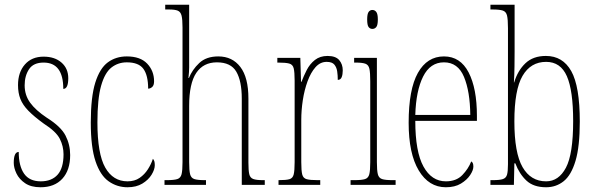

<svg xmlns="http://www.w3.org/2000/svg" viewBox="-20 -780 2514 810"><path d="M151 10Q111 10 86 -7Q61 -24 49.5 -48Q38 -72 38 -93Q38 -139 59 -139Q59 -80 81.5 -47.5Q104 -15 152 -15Q198 -15 223 -43Q248 -71 248 -129Q248 -163 232.5 -194Q217 -225 164 -259Q124 -288 100 -312.5Q76 -337 66 -362.5Q56 -388 56 -421Q56 -475 85 -508Q114 -541 164 -541Q211 -541 239.5 -516Q268 -491 268 -450Q268 -405 247 -405Q247 -516 164 -516Q121 -516 102.5 -488Q84 -460 84 -420Q84 -379 107 -347Q130 -315 178 -283Q237 -246 256.5 -208Q276 -170 276 -126Q276 -62 243 -26Q210 10 151 10Z M518 10Q474 10 438.5 -15Q403 -40 383 -99.5Q363 -159 363 -263Q363 -371 382 -431.5Q401 -492 435 -517Q469 -542 515 -542Q572 -542 601 -511.5Q630 -481 630 -437Q630 -420 622 -413Q614 -406 605 -406Q605 -462 585 -489.5Q565 -517 515 -517Q478 -517 450 -495Q422 -473 406.5 -418Q391 -363 391 -264Q391 -131 424 -73Q457 -15 518 -15Q548 -15 569 -29.5Q590 -44 604 -66Q618 -88 625 -110Q629 -106 631 -100Q633 -94 633 -83Q633 -65 619.5 -43Q606 -21 580.5 -5.5Q555 10 518 10Z M674 0V-20H683Q714 -20 728 -24.5Q742 -29 746 -45Q750 -61 750 -96V-664Q750 -698 746 -714Q742 -730 730 -735Q718 -740 693 -740H677V-760H778V-495Q778 -478 775 -451H777Q791 -486 820.5 -514Q850 -542 901 -542Q960 -542 994 -497.5Q1028 -453 1028 -364V-94Q1028 -61 1031.5 -45.5Q1035 -30 1048 -25Q1061 -20 1089 -20H1097V0H1000V-364Q1000 -438 977 -477.5Q954 -517 895 -517Q838 -517 808 -472.5Q778 -428 778 -333V-96Q778 -61 782 -45Q786 -29 800 -24.5Q814 -20 844 -20H849V0Z M1155 0V-20H1156Q1187 -20 1201 -24Q1215 -28 1219 -44Q1223 -60 1223 -96V-440Q1223 -476 1219 -492Q1215 -508 1200 -512Q1185 -516 1153 -516H1150V-536H1247L1250 -435H1252Q1261 -459 1274 -484.5Q1287 -510 1308.5 -527Q1330 -544 1362 -544Q1396 -544 1411 -526.5Q1426 -509 1426 -483Q1426 -466 1421.5 -454.5Q1417 -443 1405 -443Q1405 -462 1402.5 -479Q1400 -496 1390.5 -507.5Q1381 -519 1358 -519Q1331 -519 1311 -496.5Q1291 -474 1277.5 -437Q1264 -400 1257.5 -357.5Q1251 -315 1251 -274V-96Q1251 -60 1255 -44Q1259 -28 1274 -24Q1289 -20 1320 -20H1331V0Z M1551 -658Q1541 -658 1535 -666Q1529 -674 1529 -698Q1529 -721 1535 -729.5Q1541 -738 1551 -738Q1561 -738 1567.5 -729.5Q1574 -721 1574 -698Q1574 -674 1567.5 -666Q1561 -658 1551 -658ZM1459 0V-20H1475Q1506 -20 1520 -24.5Q1534 -29 1538 -45Q1542 -61 1542 -96V-437Q1542 -473 1538.5 -489.5Q1535 -506 1522 -511Q1509 -516 1480 -516H1474V-536H1570V-96Q1570 -61 1574 -45Q1578 -29 1592 -24.5Q1606 -20 1636 -20H1649V0Z M1861 10Q1789 10 1746.5 -61Q1704 -132 1704 -262Q1704 -403 1743 -472.5Q1782 -542 1853 -542Q1922 -542 1957 -474.5Q1992 -407 1992 -291V-270H1732Q1732 -140 1766.5 -77.5Q1801 -15 1861 -15Q1905 -15 1930.5 -41.5Q1956 -68 1968 -99Q1972 -97 1974.5 -92Q1977 -87 1977 -77Q1977 -62 1963.5 -41.5Q1950 -21 1924.5 -5.5Q1899 10 1861 10ZM1964 -295Q1963 -394 1937.5 -455.5Q1912 -517 1853 -517Q1795 -517 1765 -457Q1735 -397 1732 -295Z M2284 10Q2231 10 2201 -18Q2171 -46 2154 -91H2150L2148 0H2049V-20H2059Q2088 -20 2101.5 -24.5Q2115 -29 2119 -43Q2123 -57 2123 -87V-661Q2123 -698 2119 -714.5Q2115 -731 2101 -735.5Q2087 -740 2058 -740H2049V-760H2151V-561Q2151 -535 2150.5 -499.5Q2150 -464 2148 -432H2149Q2164 -482 2196.5 -513Q2229 -544 2283 -544Q2354 -544 2390 -480Q2426 -416 2426 -267Q2426 -162 2408 -101.5Q2390 -41 2358 -15.5Q2326 10 2284 10ZM2284 -15Q2337 -15 2367.5 -72.5Q2398 -130 2398 -269Q2398 -398 2371.5 -458.5Q2345 -519 2284 -519Q2219 -519 2184.5 -460Q2150 -401 2150 -268Q2150 -135 2184.5 -75Q2219 -15 2284 -15Z"/></svg>

Font: Noto Serif Khmer ExtraCondensed Thin
Style: Regular
Weight: 100
Width: 2
Designer: Danh Hong and the Monotype Design Team
Foundry: Monotype Imaging Inc.
Version: Version 2.004; ttfautohint (v1.8.4.7-5d5b)